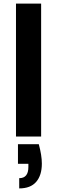

<svg xmlns="http://www.w3.org/2000/svg" viewBox="-20 -760 318 1069"><path d="M196 43Q213 105 213 151Q213 216 181.5 252.5Q150 289 87 289V232Q138 232 138 170V152H80V43ZM69 -740H209V0H69Z"/></svg>

Font: Poppins SemiBold
Style: Regular
Weight: 600
Designer: Ninad Kale (Devanagari), Jonny Pinhorn (Latin)
Foundry: Indian Type Foundry
Version: Version 3.002 2017